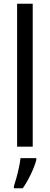

<svg xmlns="http://www.w3.org/2000/svg" viewBox="-20 -780 264 1021"><path d="M154 0H71V-760H154ZM173 71Q164 105 143.5 147.5Q123 190 101 221H54V210Q60 192 67.5 165Q75 138 81 109.5Q87 81 89 61H173Z"/></svg>

Font: Noto Sans Devanagari Condensed
Style: Regular
Weight: 400
Width: 3
Designer: Jelle Bosma - Monotype Design Team
Foundry: Monotype Imaging Inc.
Version: Version 2.004; ttfautohint (v1.8.4.7-5d5b)